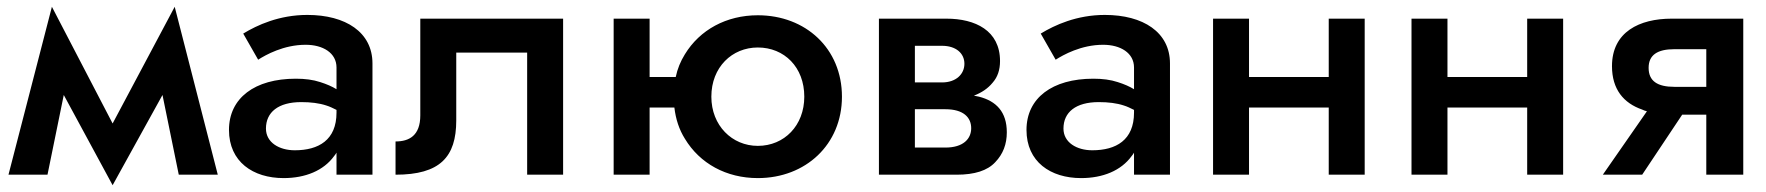

<svg xmlns="http://www.w3.org/2000/svg" viewBox="-20 -515 5205 566"><path d="M507 0H622L495 -495L312 -151L133 -495L5 0H120L168 -235L312 31L459 -235Z M741 -339C763 -353 816 -383 881 -383C932 -383 972 -359 972 -316V-252C959 -260 943 -267 924 -273C903 -280 879 -283 852 -283C731 -283 655 -226 655 -132C655 -38 726 10 816 10C880 10 934 -12 965 -55C968 -58 970 -62 972 -65V0H1078V-328C1078 -420 999 -471 886 -471C803 -471 738 -441 697 -416ZM764 -136C764 -184 800 -214 868 -214C896 -214 921 -211 942 -204C952 -201 962 -196 972 -191V-183C972 -102 919 -72 849 -72C803 -72 764 -95 764 -136Z M1640 -460H1219V-175C1219 -115 1186 -98 1146 -98V0C1277 0 1325 -52 1325 -160V-360H1534V0H1640Z M1789 -460V0H1895V-198H1968C1972 -164 1982 -133 1999 -106C2043 -33 2121 10 2214 10C2355 10 2462 -89 2462 -230C2462 -372 2355 -470 2214 -470C2121 -470 2043 -427 1999 -355C1986 -334 1977 -312 1972 -288H1895V-460ZM2077 -230C2077 -317 2138 -375 2214 -375C2292 -375 2351 -317 2351 -230C2351 -145 2292 -85 2214 -85C2138 -85 2077 -145 2077 -230Z M2571 -460V0H2800C2853 0 2891 -12 2914 -37C2937 -61 2948 -90 2948 -125C2948 -185 2917 -217 2866 -230C2861 -231 2856 -232 2851 -233C2874 -242 2892 -254 2906 -271C2921 -288 2928 -309 2928 -335C2928 -425 2855 -460 2770 -460ZM2677 -272V-380H2757C2798 -380 2823 -358 2823 -327C2823 -297 2799 -272 2757 -272ZM2677 -80V-193H2767C2820 -193 2843 -169 2843 -137C2843 -106 2820 -80 2767 -80Z M3092 -339C3114 -353 3167 -383 3232 -383C3283 -383 3323 -359 3323 -316V-252C3310 -260 3294 -267 3275 -273C3254 -280 3230 -283 3203 -283C3082 -283 3006 -226 3006 -132C3006 -38 3077 10 3167 10C3231 10 3285 -12 3316 -55C3319 -58 3321 -62 3323 -65V0H3429V-328C3429 -420 3350 -471 3237 -471C3154 -471 3089 -441 3048 -416ZM3115 -136C3115 -184 3151 -214 3219 -214C3247 -214 3272 -211 3293 -204C3303 -201 3313 -196 3323 -191V-183C3323 -102 3270 -72 3200 -72C3154 -72 3115 -95 3115 -136Z M3897 -460V-288H3662V-460H3556V0H3662V-198H3897V0H4003V-460Z M4482 -460V-288H4247V-460H4141V0H4247V-198H4482V0H4588V-460Z M4821 0 4939 -177H5010V0H5119V-460H4908C4813 -460 4732 -421 4732 -320C4732 -252 4766 -211 4821 -192C4825 -190 4830 -188 4835 -187L4705 0ZM5010 -259H4916C4866 -259 4840 -276 4840 -315C4840 -353 4866 -370 4916 -370H5010Z"/></svg>

Font: Jost Medium
Style: Regular
Weight: 500
Version: Version 3.710